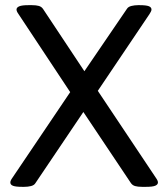

<svg xmlns="http://www.w3.org/2000/svg" viewBox="-20 -722 651 744"><path d="M66 2Q41 2 30.5 -2Q20 -6 20 -15Q20 -22 28 -33L252 -365L52 -667Q44 -678 44 -685Q44 -693 54.5 -697.5Q65 -702 90 -702H104Q120 -702 130.5 -699Q141 -696 147 -687L307 -446L472 -688Q477 -696 489.5 -699Q502 -702 515 -702H521Q546 -702 556.5 -698Q567 -694 567 -685Q567 -681 564.5 -676.5Q562 -672 559 -667L359 -370L584 -33Q592 -22 592 -15Q592 -7 582 -2.5Q572 2 546 2H530Q514 2 503.5 -1Q493 -4 487 -13L303 -288L117 -12Q112 -4 100 -1Q88 2 74 2Z"/></svg>

Font: Asap
Style: Regular
Weight: 400
Designer: Pablo Cosgaya
Foundry: Omnibus-Type
Version: Version 3.001